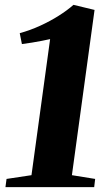

<svg xmlns="http://www.w3.org/2000/svg" viewBox="-20 -773 461 793"><path d="M7 -34 110 -49.5 187 -611.5Q173.5 -608.5 153.5 -604.5Q133.5 -600.5 111.8 -597Q90 -593.5 70.5 -591L61.5 -636Q105 -648 146 -666.8Q187 -685.5 222.2 -707.8Q257.5 -730 283.5 -753L370.5 -732L277 -49.5L373 -34L369 0H2.5Z"/></svg>

Font: Merriweather 96pt Black
Style: Italic
Weight: 900
Italic angle: -7.8°
Version: Version 2.101